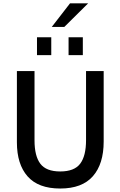

<svg xmlns="http://www.w3.org/2000/svg" viewBox="-20 -1113 717 1143"><path d="M288.1 -952.6 397 -1093.3H504.9L362.8 -952.6ZM200.2 -784.7V-891.1H285.2V-784.7ZM388.2 -784.7V-891.1H473.1V-784.7ZM80.6 -265.6V-689.9H185.5V-277.3Q185.5 -184.1 220.2 -138.2Q254.9 -92.3 338.4 -92.3Q422.4 -92.3 457.3 -138.4Q492.2 -184.6 492.2 -278.3V-689.9H597.2V-270.5Q597.2 -137.2 533 -64Q468.8 9.3 338.4 9.3Q208 9.3 144.3 -63Q80.6 -135.3 80.6 -265.6Z"/></svg>

Font: HK Grotesk SemiBold Legacy
Style: Regular
Weight: 600
Designer: Alfredo Marco Pradil
Foundry: Hanken Design Co.
Version: Version 2.022;PS 002.022;hotconv 1.0.88;makeotf.lib2.5.64775